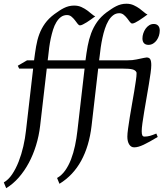

<svg xmlns="http://www.w3.org/2000/svg" viewBox="-69 -762 881 1019"><path d="M778.8 -600.1Q778.8 -586.4 774.7 -573Q770.5 -559.6 762.7 -548.6Q754.9 -537.6 743.7 -530.8Q732.4 -523.9 718.8 -523.9Q703.6 -523.9 695.3 -532.7Q687 -541.5 687 -558.1Q687 -571.3 691.4 -584.7Q695.8 -598.1 703.6 -609.4Q711.4 -620.6 722.4 -627.7Q733.4 -634.8 747.1 -634.8Q762.2 -634.8 770.5 -625.7Q778.8 -616.7 778.8 -600.1ZM713.9 -685.1Q703.6 -677.7 691.9 -669.2Q680.2 -660.6 668.9 -653.6Q657.7 -646.5 648.2 -641.8Q638.7 -637.2 632.8 -637.2Q626.5 -637.2 620.1 -645.8Q613.8 -654.3 606 -664.6Q598.1 -674.8 587.9 -683.3Q577.6 -691.9 564 -691.9Q545.9 -691.9 531.5 -680.9Q517.1 -669.9 506.3 -651.6Q495.6 -633.3 487.8 -609.6Q480 -585.9 474.6 -560.5Q469.2 -535.2 465.6 -510.3Q461.9 -485.4 460 -464.8L457 -441.9H607.4Q634.8 -441.9 654.5 -446.3Q674.3 -450.7 694.3 -454.6Q705.1 -457 709 -457Q722.7 -457 728.3 -447.8Q733.9 -438.5 733.9 -416Q733.9 -401.9 730.2 -374.3Q726.6 -346.7 720.7 -312.5Q714.8 -278.3 708.5 -241Q702.1 -203.6 696.3 -169.4Q690.4 -135.3 686.8 -107.7Q683.1 -80.1 683.1 -65.9Q683.1 -50.8 686.3 -43.9Q689.5 -37.1 697.8 -37.1Q712.9 -37.1 726.8 -41Q740.7 -44.9 760.7 -53.2L768.1 -35.2Q745.1 -21.5 726.8 -11.2Q708.5 -1 693.4 6.1Q678.2 13.2 666 16.6Q653.8 20 643.1 20Q626.5 20 616.7 4.6Q606.9 -10.7 606.9 -37.1Q606.9 -51.8 610.6 -78.9Q614.3 -106 619.6 -138.9Q625 -171.9 631.3 -207.8Q637.7 -243.7 643.1 -276.1Q648.4 -308.6 652.1 -333.7Q655.8 -358.9 655.8 -371.1Q655.8 -376 655.3 -378.4Q649.4 -390.1 633.1 -394Q616.7 -397.9 582 -397.9H452.1L417 -94.2Q404.3 13.7 361.8 91.3Q319.3 168.9 246.6 213.4L233.9 182.6Q258.3 168.9 276.6 143.3Q294.9 117.7 307.9 84Q320.8 50.3 329.1 11.2Q337.4 -27.8 341.8 -67.9L379.9 -397.9H179.2L144 -94.2Q137.7 -40.5 122.3 9.5Q106.9 59.6 83.7 102.8Q60.5 146 30.3 180.4Q0 214.8 -36.1 236.8L-48.8 206.1Q-24.4 192.4 -4.6 163.1Q15.1 133.8 30 95.7Q44.9 57.6 54.7 14.9Q64.5 -27.8 68.8 -67.9L106.9 -397.9H32.7L25.4 -413.1L74.7 -441.9H111.8Q116.7 -481 122.6 -515.6Q128.4 -550.3 139.6 -580.6Q150.9 -610.8 169.9 -637.5Q189 -664.1 219.7 -687Q232.9 -696.3 245.1 -704.6Q257.3 -712.9 270 -719.2Q282.7 -725.6 296.1 -729Q309.6 -732.4 324.7 -732.4Q346.2 -732.4 363.5 -724.4Q380.9 -716.3 394.5 -706.3Q408.2 -696.3 418.7 -687Q429.2 -677.7 436.5 -675.3Q426.3 -668 414.6 -659.4Q402.8 -650.9 391.6 -643.8Q380.4 -636.7 370.8 -632.1Q361.3 -627.4 355.5 -627.4Q349.1 -627.4 342.8 -636Q336.4 -644.5 328.6 -654.8Q320.8 -665 310.5 -673.6Q300.3 -682.1 286.6 -682.1Q268.6 -682.1 254.6 -671.9Q240.7 -661.6 230.2 -644.3Q219.7 -627 212.6 -604.5Q205.6 -582 200.4 -557.9Q195.3 -533.7 192.1 -509.5Q189 -485.4 187 -464.8L184.1 -441.9H384.8Q389.6 -481 396.2 -517.1Q402.8 -553.2 414.8 -585.4Q426.8 -617.7 446.5 -645.8Q466.3 -673.8 497.1 -696.8Q510.3 -706.1 522.5 -714.4Q534.7 -722.7 547.4 -729Q560.1 -735.4 573.5 -738.8Q586.9 -742.2 602.1 -742.2Q623.5 -742.2 640.9 -734.1Q658.2 -726.1 671.9 -716.1Q685.5 -706.1 696 -696.8Q706.5 -687.5 713.9 -685.1Z"/></svg>

Font: GentiumAlt
Style: Italic
Weight: 400
Italic angle: -7°
Designer: J. Victor Gaultney
Version: Version 1.02; 2005; OFL release